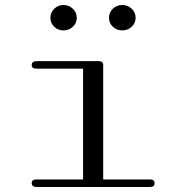

<svg xmlns="http://www.w3.org/2000/svg" viewBox="-20 -743 740 763"><path d="M106 -15.1Q106 -29.8 124 -29.8H310.1V-470.2H124Q106 -470.2 106 -484.9Q106 -491.7 110.8 -495.8Q115.7 -500 124 -500H373Q390.1 -500 390.1 -484.9V-29.8H577.1Q594.2 -29.8 594.2 -15.1Q594.2 0 577.1 0H124Q115.7 0 110.8 -4.2Q106 -8.3 106 -15.1ZM180.2 -671.9Q180.2 -693.4 195.6 -708.3Q210.9 -723.1 231.9 -723.1Q253.9 -723.1 269.5 -708.3Q285.2 -693.4 285.2 -671.9Q285.2 -651.4 269.5 -636.7Q253.9 -622.1 231.9 -622.1Q210.9 -622.1 195.6 -636.7Q180.2 -651.4 180.2 -671.9ZM413.1 -671.9Q413.1 -693.4 428.5 -708.3Q443.8 -723.1 465.8 -723.1Q487.8 -723.1 503.4 -708.3Q519 -693.4 519 -671.9Q519 -651.4 503.4 -636.7Q487.8 -622.1 465.8 -622.1Q444.3 -622.1 428.7 -636.5Q413.1 -650.9 413.1 -671.9Z"/></svg>

Font: Director Light
Style: Regular
Weight: 100
Designer: Ange Degheest & May Jolivet & Justine Herbel
Foundry: Velvetyne Type Foundry
Version: Version 1.000;FEAKit 1.0